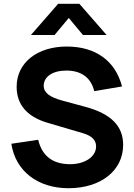

<svg xmlns="http://www.w3.org/2000/svg" viewBox="-20 -980 711 1015"><path d="M143.5 -795H268.5L343.5 -885L418.5 -795H543.5L399.5 -960H287.5ZM342 15C513.5 15 631 -78.5 631 -214C631 -314 567 -378.5 432 -415L308.5 -448.5C241 -467 211 -491 211 -526.5C211 -573.5 256.5 -607 331 -607C410 -607 462 -568.5 478 -498L625 -523C590 -658.5 485.5 -734 333 -734C178 -734 68 -649.5 68 -521C68 -427 123 -363 231 -331L418 -276C465.5 -262 488 -239.5 488 -206C488 -152 429.5 -112 351 -112C259 -112 202.5 -155 182 -241L40 -220C61.5 -76.5 179 15 342 15Z"/></svg>

Font: Vela Sans ExtBd
Style: Regular
Weight: 800
Designer: Principal design: Mikhail Sharanda - project Manrope.
Design modification: Ravid Balaliev
Foundry: Mikhail Sharanda
Version: Version 1.001